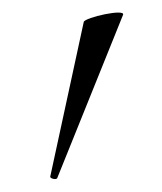

<svg xmlns="http://www.w3.org/2000/svg" viewBox="-20 -750 252 298"><path d="M69 -474 171 -727C175 -737 112 -723 110 -716L58 -476C57 -473 68 -470 69 -474Z"/></svg>

Font: Cormorant Garamond
Style: Regular
Weight: 400
Designer: Christian Thalmann (Catharsis Fonts)
Foundry: Catharsis Fonts
Version: Version 4.002;Glyphs 3.4 (3410)